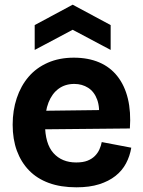

<svg xmlns="http://www.w3.org/2000/svg" viewBox="-20 -785 612 819"><path d="M306 14Q239 14 188.5 -4.5Q138 -23 104 -58Q70 -93 52 -142Q34 -191 34 -253Q34 -314 51.5 -366.5Q69 -419 102 -457.5Q135 -496 184 -517.5Q233 -539 295 -539Q356 -539 403 -519Q450 -499 481 -459.5Q512 -420 525.5 -364Q539 -308 534 -237L127 -233V-312L446 -316L401 -275Q407 -326 394.5 -360Q382 -394 356 -410.5Q330 -427 297 -427Q258 -427 230 -406.5Q202 -386 187 -348Q172 -310 172 -256Q172 -172 208 -132Q244 -92 305 -92Q334 -92 353 -99.5Q372 -107 384.5 -119.5Q397 -132 404 -147.5Q411 -163 414 -179L540 -155Q534 -119 517.5 -88Q501 -57 472.5 -34.5Q444 -12 403 1Q362 14 306 14ZM128 -572V-678L290 -765L452 -678V-572L290 -658Z"/></svg>

Font: Bricolage Grotesque 18pt
Style: Bold
Weight: 700
Designer: Mathieu Triay
Foundry: Atelier Triay
Version: Version 1.000;gftools[0.9.30]